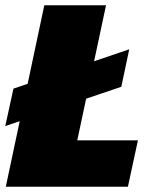

<svg xmlns="http://www.w3.org/2000/svg" viewBox="-27 -708 580 728"><path d="M-7 -230 24 -372 463 -521 433 -379ZM-5 0 141 -688H375L266 -176H496L458 0Z"/></svg>

Font: Saira Thin Black
Style: Italic
Weight: 900
Italic angle: -12°
Version: Version 1.101